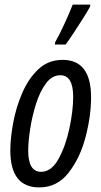

<svg xmlns="http://www.w3.org/2000/svg" viewBox="-20 -807 440 837"><path d="M266 -613Q279 -630 300.5 -662.5Q322 -695 342.5 -727.5Q363 -760 372 -777L374 -787H297Q286 -758 262 -705.5Q238 -653 221 -624L219 -613ZM377 -383Q377 -546 253 -546Q190 -546 146.5 -504.5Q103 -463 76 -399.5Q49 -336 37 -269Q25 -202 25 -151Q25 10 151 10Q229 10 279 -54Q329 -118 353 -209.5Q377 -301 377 -383ZM103 -150Q103 -189 111.5 -244.5Q120 -300 137 -354Q154 -408 180.5 -443.5Q207 -479 243 -479Q299 -479 299 -385Q299 -324 282.5 -247Q266 -170 235 -114Q204 -58 159 -58Q103 -58 103 -150Z"/></svg>

Font: Noto Sans Display Condensed
Style: Italic
Weight: 400
Width: 3
Designer: Monotype Design team
Foundry: Monotype Imaging Inc.
Version: 1.000